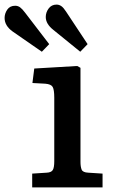

<svg xmlns="http://www.w3.org/2000/svg" viewBox="-93 -815 495 835"><path d="M47 0V-60L110 -64Q130 -65 136.5 -75.5Q143 -86 143 -114V-390Q143 -425 136 -437Q129 -449 104 -451L48 -454L56 -517L243 -528L257 -520V-111Q257 -90 262 -77.5Q267 -65 291 -64L353 -60V0ZM256 -590 139 -685Q106 -711 106 -741Q106 -761 118.5 -778Q131 -795 153 -795Q164 -795 173.5 -788.5Q183 -782 194 -765L288 -623ZM89 -590 -38 -678Q-73 -703 -73 -737Q-73 -756 -61.5 -773Q-50 -790 -27 -790Q-15 -790 -5.5 -783Q4 -776 16 -760L121 -623Z"/></svg>

Font: Literata 7pt Medium
Style: Regular
Weight: 500
Designer: Latin by Veronika Burian and Jose Scaglione. Greek by Irene Vlachou. Cyrillic by Vera Evstafieva.
Foundry: TypeTogether
Version: Version 3.002